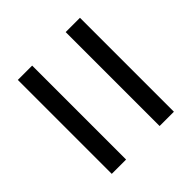

<svg xmlns="http://www.w3.org/2000/svg" viewBox="-53 -683 607 607"><g transform="rotate(45 250.0 -380.0)"><path d="M40 -519H460V-455.1H40ZM40 -305.2H460V-241.2H40Z"/></g></svg>

Font: BIZ UDMincho
Style: Bold
Weight: 700
Monospace: yes
Designer: TypeBank Co., Ltd.
Foundry: Morisawa Inc.
Version: Version 1.06